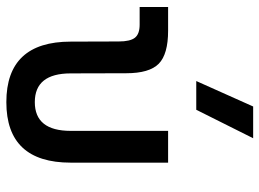

<svg xmlns="http://www.w3.org/2000/svg" viewBox="-130 -706 845 626"><g transform="rotate(90 293.0 -392.5)"><path d="M312.5 9.8Q115.2 9.8 115.2 -200.2L114.7 -356.4Q114.7 -394 102.5 -409.4Q90.3 -424.8 60.1 -424.8H2.4V-517.6H79.6Q156.2 -517.6 187.3 -487.1Q218.3 -456.5 218.3 -380.9L218.8 -200.2Q218.8 -83 312.5 -83Q406.2 -83 406.2 -200.2V-517.6H509.8V-200.2Q509.8 9.8 312.5 9.8ZM243.7 -609.4 326.7 -794.9H430.2L337.4 -609.4Z"/></g></svg>

Font: Caskaydia Cove
Style: Regular
Weight: 400
Monospace: yes
Designer: Aaron Bell
Foundry: Saja Typeworks
Version: Version 4.300; ttfautohint (v1.8.3)